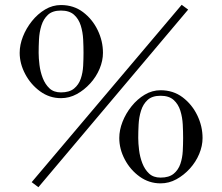

<svg xmlns="http://www.w3.org/2000/svg" viewBox="-20 -759 926 800"><path d="M328 -539Q328 -565 326.5 -595Q325 -625 316.5 -652.5Q308 -680 288.5 -697.5Q269 -715 234 -715Q199 -715 180 -697.5Q161 -680 152.5 -652.5Q144 -625 142.5 -595Q141 -565 141 -539Q141 -517 144.5 -488.5Q148 -460 158 -434Q168 -408 186 -391Q204 -374 234 -374Q269 -374 288.5 -390Q308 -406 316.5 -431Q325 -456 326.5 -484.5Q328 -513 328 -539ZM743 -184Q743 -210 741.5 -240Q740 -270 731.5 -297.5Q723 -325 703.5 -342.5Q684 -360 649 -360Q614 -360 595 -342.5Q576 -325 567.5 -297.5Q559 -270 557.5 -240Q556 -210 556 -184Q556 -162 559.5 -133.5Q563 -105 573 -79Q583 -53 601 -36Q619 -19 649 -19Q684 -19 703.5 -35Q723 -51 731.5 -76Q740 -101 741.5 -129.5Q743 -158 743 -184ZM409 -539Q409 -506 395 -472.5Q381 -439 356 -411.5Q331 -384 300 -367Q269 -350 234 -350Q186 -350 147 -378.5Q108 -407 85 -450.5Q62 -494 62 -539Q62 -572 75.5 -606.5Q89 -641 113 -671Q137 -701 168 -719.5Q199 -738 234 -738Q287 -738 326 -708.5Q365 -679 387 -633.5Q409 -588 409 -539ZM764 -719 140 21 112 0 737 -739ZM824 -184Q824 -151 810 -117.5Q796 -84 771 -56.5Q746 -29 715 -12Q684 5 649 5Q601 5 562 -23Q523 -51 500 -94.5Q477 -138 477 -184Q477 -217 490.5 -251.5Q504 -286 528 -316Q552 -346 583 -364.5Q614 -383 649 -383Q702 -383 741 -353.5Q780 -324 802 -278.5Q824 -233 824 -184Z"/></svg>

Font: Kaisei HarunoUmi
Style: Regular
Weight: 400
Designer: Font-Kai, 金井和夫
Foundry: KAZUO KANAI
Version: Version 5.003